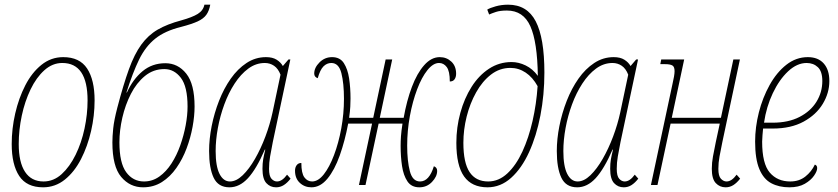

<svg xmlns="http://www.w3.org/2000/svg" viewBox="-20 -790 3580 820"><path d="M164 10Q94 10 62 -38.5Q30 -87 30 -175Q30 -240 45 -305.5Q60 -371 88 -425.5Q116 -480 157 -513Q198 -546 250 -546Q320 -546 352 -497.5Q384 -449 384 -361Q384 -296 369 -230.5Q354 -165 326 -110.5Q298 -56 257 -23Q216 10 164 10ZM166 -15Q209 -15 243.5 -46.5Q278 -78 303 -129Q328 -180 341 -241Q354 -302 354 -361Q354 -521 246 -521Q204 -521 169.5 -490Q135 -459 110.5 -408Q86 -357 73 -296Q60 -235 60 -175Q60 -97 87 -56Q114 -15 166 -15Z M591 10Q535 10 497.5 -34.5Q460 -79 460 -182Q460 -207 463.5 -241.5Q467 -276 481 -330Q507 -429 530.5 -494Q554 -559 583.5 -599.5Q613 -640 653.5 -663.5Q694 -687 754 -703Q801 -716 824.5 -730.5Q848 -745 853 -770H878Q873 -743 861 -726.5Q849 -710 824 -698.5Q799 -687 753 -675Q684 -658 642.5 -624.5Q601 -591 574 -535.5Q547 -480 520 -395H522Q548 -452 589 -486Q630 -520 686 -520Q740 -520 775.5 -475.5Q811 -431 811 -335Q811 -295 802.5 -248.5Q794 -202 777 -156.5Q760 -111 733.5 -73Q707 -35 671.5 -12.5Q636 10 591 10ZM595 -15Q631 -15 660.5 -36Q690 -57 712.5 -92Q735 -127 750 -169.5Q765 -212 773 -255Q781 -298 781 -335Q781 -420 752.5 -457.5Q724 -495 682 -495Q635 -495 599 -465.5Q563 -436 539 -389Q515 -342 502.5 -287.5Q490 -233 490 -182Q490 -94 519 -54.5Q548 -15 595 -15Z M960 10Q912 10 892.5 -31Q873 -72 873 -145Q873 -196 884 -251.5Q895 -307 915.5 -359.5Q936 -412 965.5 -454Q995 -496 1033 -521Q1071 -546 1116 -546Q1144 -546 1161.5 -535Q1179 -524 1188 -508L1212 -536H1220L1145 -183Q1138 -148 1133.5 -121.5Q1129 -95 1129 -69Q1129 -38 1139.5 -26.5Q1150 -15 1163 -15Q1185 -15 1206 -44L1221 -27Q1207 -9 1192 0.5Q1177 10 1159 10Q1134 10 1117.5 -8Q1101 -26 1101 -69Q1101 -92 1104 -109.5Q1107 -127 1113 -151H1111Q1075 -68 1039 -29Q1003 10 960 10ZM962 -15Q989 -15 1016.5 -41.5Q1044 -68 1069 -111.5Q1094 -155 1113.5 -207Q1133 -259 1144 -310L1178 -471Q1168 -497 1150.5 -509Q1133 -521 1111 -521Q1073 -521 1040.5 -497Q1008 -473 982 -433Q956 -393 938 -344Q920 -295 910.5 -243.5Q901 -192 901 -145Q901 -80 917.5 -47.5Q934 -15 962 -15Z M1310 10Q1281 10 1260.5 -9Q1240 -28 1240 -61Q1240 -75 1247 -84.5Q1254 -94 1267 -94Q1267 -50 1280 -32.5Q1293 -15 1313 -15Q1339 -15 1363 -45.5Q1387 -76 1406.5 -127.5Q1426 -179 1437.5 -241.5Q1449 -304 1449 -368Q1449 -434 1438 -477.5Q1427 -521 1395 -521Q1376 -521 1361.5 -506.5Q1347 -492 1337 -456Q1322 -461 1322 -476Q1322 -501 1344.5 -523.5Q1367 -546 1398 -546Q1432 -546 1448.5 -520.5Q1465 -495 1471 -455Q1477 -415 1477 -369Q1477 -354 1476 -334.5Q1475 -315 1471 -287H1574L1627 -536H1655L1602 -287H1704Q1717 -360 1739 -418.5Q1761 -477 1791.5 -511.5Q1822 -546 1858 -546Q1887 -546 1907.5 -527Q1928 -508 1928 -475Q1928 -461 1921.5 -451.5Q1915 -442 1901 -442Q1901 -486 1888 -503.5Q1875 -521 1855 -521Q1830 -521 1805.5 -490.5Q1781 -460 1761.5 -408.5Q1742 -357 1730.5 -294.5Q1719 -232 1719 -168Q1719 -102 1730.5 -58.5Q1742 -15 1774 -15Q1813 -15 1833 -80Q1847 -75 1847 -60Q1847 -36 1825 -13Q1803 10 1771 10Q1737 10 1720 -15.5Q1703 -41 1697 -81Q1691 -121 1691 -167Q1691 -187 1692.5 -208.5Q1694 -230 1699 -262H1597L1541 0H1513L1569 -262H1467Q1453 -188 1431 -126Q1409 -64 1378.5 -27Q1348 10 1310 10Z M2062 10Q1995 10 1962 -36.5Q1929 -83 1929 -180Q1929 -246 1946 -308Q1963 -370 1994 -419Q2025 -468 2068.5 -496.5Q2112 -525 2165 -525Q2195 -525 2225 -510.5Q2255 -496 2277 -466Q2275 -611 2245 -678Q2215 -745 2145 -745Q2116 -745 2098 -739Q2080 -733 2069 -728L2061 -749Q2072 -756 2097 -763Q2122 -770 2150 -770Q2231 -770 2268 -699Q2305 -628 2305 -480Q2305 -385 2288 -297Q2271 -209 2239.5 -140Q2208 -71 2163 -30.5Q2118 10 2062 10ZM2065 -15Q2110 -15 2147 -49.5Q2184 -84 2211 -142.5Q2238 -201 2254.5 -273.5Q2271 -346 2276 -422Q2255 -460 2225 -480Q2195 -500 2160 -500Q2114 -500 2077 -471.5Q2040 -443 2013.5 -395.5Q1987 -348 1973 -292Q1959 -236 1959 -180Q1959 -95 1985.5 -55Q2012 -15 2065 -15Z M2445 10Q2397 10 2377.5 -31Q2358 -72 2358 -145Q2358 -196 2369 -251.5Q2380 -307 2400.5 -359.5Q2421 -412 2450.5 -454Q2480 -496 2518 -521Q2556 -546 2601 -546Q2629 -546 2646.5 -535Q2664 -524 2673 -508L2697 -536H2705L2630 -183Q2623 -148 2618.5 -121.5Q2614 -95 2614 -69Q2614 -38 2624.5 -26.5Q2635 -15 2648 -15Q2670 -15 2691 -44L2706 -27Q2692 -9 2677 0.5Q2662 10 2644 10Q2619 10 2602.5 -8Q2586 -26 2586 -69Q2586 -92 2589 -109.5Q2592 -127 2598 -151H2596Q2560 -68 2524 -29Q2488 10 2445 10ZM2447 -15Q2474 -15 2501.5 -41.5Q2529 -68 2554 -111.5Q2579 -155 2598.5 -207Q2618 -259 2629 -310L2663 -471Q2653 -497 2635.5 -509Q2618 -521 2596 -521Q2558 -521 2525.5 -497Q2493 -473 2467 -433Q2441 -393 2423 -344Q2405 -295 2395.5 -243.5Q2386 -192 2386 -145Q2386 -80 2402.5 -47.5Q2419 -15 2447 -15Z M3079 10Q3054 10 3037 -8Q3020 -26 3020 -69Q3020 -95 3025 -122Q3030 -149 3037 -183L3054 -262H2844L2788 0H2760L2852 -431Q2856 -448 2858.5 -462.5Q2861 -477 2861 -486Q2861 -505 2851.5 -510.5Q2842 -516 2820 -516H2800L2804 -536H2902L2849 -287H3059L3112 -536H3140L3065 -183Q3058 -149 3053 -122Q3048 -95 3048 -69Q3048 -38 3059 -26.5Q3070 -15 3083 -15Q3105 -15 3126 -44L3141 -27Q3127 -9 3112 0.5Q3097 10 3079 10Z M3351 10Q3307 10 3274 -7.5Q3241 -25 3223 -68Q3205 -111 3205 -185Q3205 -247 3221 -310Q3237 -373 3267 -427Q3297 -481 3338.5 -513.5Q3380 -546 3430 -546Q3474 -546 3498 -519Q3522 -492 3522 -444Q3522 -393 3494 -346.5Q3466 -300 3412 -270.5Q3358 -241 3280 -241H3239Q3238 -230 3236.5 -213Q3235 -196 3235 -185Q3235 -91 3267.5 -53Q3300 -15 3355 -15Q3393 -15 3419.5 -36Q3446 -57 3460 -87Q3470 -84 3470 -72Q3470 -59 3456.5 -39.5Q3443 -20 3417 -5Q3391 10 3351 10ZM3243 -266H3280Q3347 -266 3394.5 -290.5Q3442 -315 3467 -355.5Q3492 -396 3492 -444Q3492 -485 3473 -503Q3454 -521 3425 -521Q3384 -521 3346 -485.5Q3308 -450 3280.5 -392Q3253 -334 3243 -266Z"/></svg>

Font: Noto Serif ExtraCondensed Thin
Style: Italic
Weight: 100
Width: 2
Italic angle: -12°
Designer: Monotype Design Team
Foundry: Monotype Imaging Inc.
Version: Version 2.013